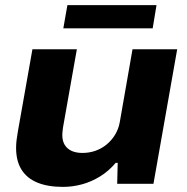

<svg xmlns="http://www.w3.org/2000/svg" viewBox="-20 -720 732 752"><path d="M227 12Q167 12 126 -5Q85 -22 64 -56Q43 -90 43 -141Q43 -156 45 -172Q47 -188 50 -205L107 -527H281L227 -222Q226 -214 225 -206.5Q224 -199 224 -192Q224 -168 233.5 -152.5Q243 -137 260.5 -129Q278 -121 303 -121Q330 -121 354 -129.5Q378 -138 397.5 -154Q417 -170 430.5 -192Q444 -214 449 -241L499 -527H674L581 0H439L441 -82H433Q406 -50 372 -29Q338 -8 301 2Q264 12 227 12ZM228 -609 244 -700H593L578 -609Z"/></svg>

Font: Archivo SemiExpanded ExtraBold
Style: Italic
Weight: 800
Width: 6
Italic angle: -10°
Designer: Hector Gatti
Foundry: Omnibus-Type
Version: Version 2.001